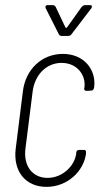

<svg xmlns="http://www.w3.org/2000/svg" viewBox="-20 -720 390 748"><path d="M158 -688 209 -587C211 -583 215 -580 220 -580H246C251 -580 255 -582 258 -586L336 -688C340 -695 339 -700 331 -700H311C306 -700 302 -697 298 -693L241 -613C240 -611 236 -611 235 -613L197 -693C194 -697 191 -700 186 -700H165C158 -700 155 -695 158 -688ZM161 8C243 8 306 -53 315 -121V-126C316 -132 313 -136 307 -136H288C282 -136 278 -132 277 -126V-122C271 -74 224 -27 165 -27C106 -27 71 -74 79 -140L107 -362C115 -429 161 -475 220 -475C279 -475 315 -429 309 -380L308 -376C307 -370 311 -366 317 -366L335 -367C341 -367 345 -371 346 -377L347 -381C355 -449 307 -510 225 -510C142 -510 79 -449 69 -363L41 -139C31 -53 79 8 161 8Z"/></svg>

Font: Barlow Condensed ExtraLight
Style: Italic
Weight: 275
Width: 3
Italic angle: -7°
Designer: Jeremy Tribby
Foundry: Tribby Type
Version: Version 1.422;hotconv 1.0.109;makeotfexe 2.5.65596